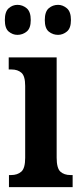

<svg xmlns="http://www.w3.org/2000/svg" viewBox="-24 -773 335 793"><path d="M13 0V-50H22Q48 -50 64 -64Q80 -78 80 -121V-418Q80 -459 64.5 -472.5Q49 -486 24 -486H12V-536H210V-122Q210 -78 225.5 -64Q241 -50 267 -50H276V0ZM216 -629Q194 -629 177.5 -642.5Q161 -656 161 -690Q161 -725 177.5 -739Q194 -753 216 -753Q235 -753 252 -739Q269 -725 269 -690Q269 -656 252 -642.5Q235 -629 216 -629ZM48 -629Q28 -629 12 -642.5Q-4 -656 -4 -690Q-4 -725 12 -739Q28 -753 48 -753Q69 -753 86 -739Q103 -725 103 -690Q103 -656 86 -642.5Q69 -629 48 -629Z"/></svg>

Font: Noto Serif Ethiopic ExtraCondensed
Style: Bold
Weight: 700
Width: 2
Designer: Monotype Design Team
Foundry: Monotype Imaging Inc.
Version: Version 2.102; ttfautohint (v1.8.4.7-5d5b)